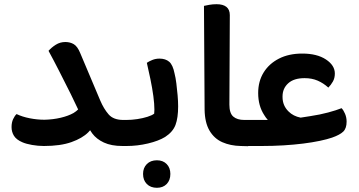

<svg xmlns="http://www.w3.org/2000/svg" viewBox="-20 -695 1708 914"><path d="M563 0Q510 0 474.5 -16.5Q439 -33 419 -60Q414 -67 409 -75Q405 -70 400 -65Q372 -37 320 -18.5Q268 0 189 0Q161 0 132.5 -5Q104 -10 86 -18Q58 -30 46.5 -48.5Q35 -67 35 -90Q35 -112 42.5 -128Q50 -144 59 -152Q86 -139 121.5 -132Q157 -125 192 -125Q233 -126 269 -134.5Q305 -143 330 -157Q343 -165 352 -174Q335 -210 317 -247Q288 -305 261 -358Q234 -411 211 -453Q225 -469 245.5 -482Q266 -495 291 -495Q314 -495 331.5 -484.5Q349 -474 362 -442L457 -217Q474 -177 497 -150.5Q520 -124 567 -124H577Q584 -113 588 -97.5Q592 -82 592 -62Q592 -42 587.5 -26Q583 -10 577 0Z M561 0V-124H581Q607 -124 633.5 -128Q660 -132 682 -139Q704 -146 714 -154Q715 -163 715 -173Q715 -200 710 -237.5Q705 -275 696 -318.5Q687 -362 679 -396Q689 -403 705 -409.5Q721 -416 739 -416Q768 -416 785.5 -401Q803 -386 811 -345Q816 -326 819.5 -298Q823 -270 825.5 -241.5Q828 -213 828 -189Q828 -134 815.5 -100.5Q803 -67 766 -43Q735 -24 684.5 -12Q634 0 583 0ZM727 199Q697 199 679 181Q661 163 661 133Q661 104 679 86Q697 68 727 68Q756 68 773.5 86Q791 104 791 133Q791 163 773.5 181Q756 199 727 199Z M1074 -623 1072 -197Q1072 -156 1090.5 -140Q1109 -124 1143 -124H1161V-123Q1167 -112 1171 -97Q1175 -82 1175 -62Q1175 -41 1171 -25Q1167 -9 1161 1L1126 0Q1077 -1 1038.5 -18Q1000 -35 977.5 -73Q955 -111 954 -173L951 -667Q959 -669 976 -672Q993 -675 1011 -675Q1042 -675 1058 -662Q1074 -649 1074 -623Z M1145 0V-124H1255Q1245 -135 1238 -147Q1209 -191 1209 -252Q1209 -308 1235 -350Q1261 -392 1308 -416Q1355 -440 1419 -440Q1489 -440 1531.5 -412Q1574 -384 1574 -345Q1574 -323 1564.5 -306.5Q1555 -290 1543 -278Q1520 -299 1492.5 -311Q1465 -323 1430 -323Q1379 -323 1352 -298.5Q1325 -274 1325 -236Q1325 -234 1325 -233Q1325 -192 1354 -164Q1376 -142 1411 -135Q1434 -138 1456 -142Q1503 -149 1542 -159.5Q1581 -170 1606 -180Q1615 -171 1622.5 -153.5Q1630 -136 1630 -116Q1630 -84 1614 -68.5Q1598 -53 1561 -40Q1538 -32 1502.5 -24.5Q1467 -17 1423 -11.5Q1379 -6 1329 -3Q1279 0 1226 0Z"/></svg>

Font: Baloo Bhaijaan 2 SemiBold
Style: Regular
Weight: 600
Designer: Sanskriti Dholi, Noopur Datye and Ek Type
Foundry: Ek Type
Version: Version 1.700